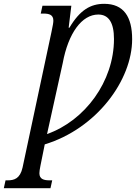

<svg xmlns="http://www.w3.org/2000/svg" viewBox="-88 -744 711 1004"><path d="M-68 240H176L185 199H171C142 199 118 193 118 162C118 155 120 138 123 125L146 11C418 -72 603 -325 603 -539C603 -656 559 -724 457 -724C386 -724 330 -692 275 -599H271L285 -714H134L125 -673H139C169 -673 191 -667 191 -636C191 -628 189 -612 181 -576L30 132C17 191 -15 199 -48 199H-59ZM158 -43 240 -414C269 -571 340 -668 426 -668C480 -668 508 -626 508 -540C508 -318 356 -113 158 -43Z"/></svg>

Font: Noto Serif ExtraCondensed
Style: Italic
Weight: 400
Width: 2
Italic angle: -12°
Designer: Monotype Design Team
Foundry: Monotype Imaging Inc.
Version: Version 2.014